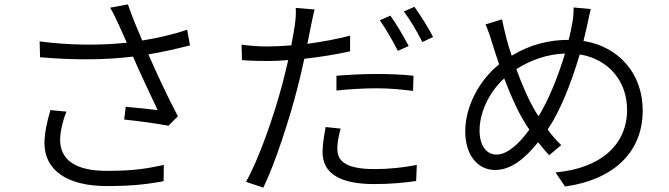

<svg xmlns="http://www.w3.org/2000/svg" viewBox="-20 -810 3040 872"><path d="M209 -310C193 -256 182 -203 182 -160C182 -38 283 35 465 35C596 35 660 24 723 13L724 -61C654 -46 595 -34 466 -34C317 -34 253 -87 253 -177C253 -207 265 -265 282 -303ZM830 -675C762 -652 694 -637 626 -626C604 -678 585 -721 561 -790L480 -775C496 -749 504 -731 521 -694L556 -616C441 -604 304 -603 160 -622L162 -550C312 -537 455 -537 584 -553C614 -483 666 -374 696 -310C662 -314 590 -322 551 -325L544 -267C607 -261 705 -247 745 -239L788 -282C743 -366 688 -485 654 -563C715 -573 781 -588 843 -604Z M1836 -601C1815 -642 1779 -703 1753 -739L1705 -718C1732 -680 1767 -619 1787 -579ZM1508 -399C1568 -405 1629 -409 1690 -409C1747 -409 1805 -404 1856 -397L1858 -466C1805 -472 1745 -474 1687 -474C1623 -474 1559 -470 1508 -466ZM1570 -648C1509 -632 1442 -620 1376 -611L1392 -691C1396 -710 1403 -746 1409 -767L1323 -774C1325 -754 1323 -722 1319 -696C1316 -675 1310 -642 1303 -604C1264 -601 1228 -599 1195 -599C1159 -599 1123 -601 1077 -607L1079 -537C1115 -534 1150 -533 1193 -533C1222 -533 1255 -534 1289 -537C1280 -499 1271 -461 1262 -427C1225 -287 1156 -87 1097 16L1176 42C1228 -64 1295 -269 1331 -411C1342 -454 1353 -500 1362 -543C1432 -551 1504 -562 1570 -577ZM1459 -233C1451 -190 1445 -154 1445 -119C1445 -21 1526 26 1680 26C1751 26 1817 20 1870 12L1873 -61C1814 -49 1745 -42 1681 -42C1534 -42 1512 -89 1512 -136C1512 -162 1518 -193 1527 -226ZM1814 -758C1843 -720 1876 -664 1898 -619L1947 -642C1928 -680 1889 -742 1862 -779Z M2402 -321C2379 -361 2350 -428 2325 -496C2393 -539 2467 -564 2546 -567C2514 -459 2469 -352 2426 -282C2417 -295 2409 -308 2402 -321ZM2235 -108C2188 -108 2158 -150 2158 -218C2158 -298 2201 -392 2270 -454C2298 -380 2329 -310 2356 -266C2365 -250 2375 -235 2384 -221C2340 -160 2286 -108 2235 -108ZM2585 -776C2586 -754 2583 -723 2579 -705C2575 -680 2569 -655 2563 -629C2474 -629 2388 -608 2304 -557C2294 -586 2286 -613 2280 -636C2273 -664 2265 -697 2260 -722L2185 -699C2196 -675 2207 -643 2216 -612C2225 -582 2236 -550 2247 -518C2157 -446 2093 -327 2093 -214C2093 -100 2154 -38 2228 -38C2302 -38 2364 -90 2424 -164C2441 -143 2457 -123 2474 -105L2529 -151C2508 -171 2487 -195 2467 -222C2523 -302 2575 -434 2613 -563C2744 -541 2828 -442 2828 -311C2828 -153 2708 -45 2503 -27L2546 37C2759 8 2899 -113 2899 -308C2899 -477 2789 -599 2630 -624C2636 -649 2642 -673 2647 -696C2651 -714 2657 -746 2663 -769Z"/></svg>

Font: Genne Gothic Normal
Style: Regular
Weight: 350
Designer: Ryoko NISHIZUKA (kana & ideographs); Paul D. Hunt (Latin, Greek & Cyrillic); Wenlong ZHANG (bopomofo); Sandoll Communica
Foundry: Adobe Systems Incorporated
Version: Version 1.004;PS 1.004;hotconv 16.6.51;makeotf.lib2.5.65220